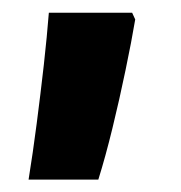

<svg xmlns="http://www.w3.org/2000/svg" viewBox="-20 -153 287 305"><path d="M189.9 -132.8 194.8 -122.1Q189 -87.4 179.4 -41.5Q169.9 4.4 158.7 50.3Q147.5 96.2 136.2 132.3H25.4Q32.2 90.3 38.3 43.2Q44.4 -3.9 49.6 -49.8Q54.7 -95.7 57.6 -132.8Z"/></svg>

Font: Lunasima
Style: Bold
Weight: 700
Designer: The DocRepair Project, Monotype Design Team
Foundry: Google
Version: Version 2.009